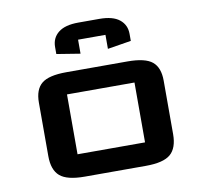

<svg xmlns="http://www.w3.org/2000/svg" viewBox="-68 -651 772 725"><g transform="rotate(-10 317.5 -288.5)"><path d="M460.4 -474.6V-501.5Q460.4 -536.1 434.8 -556.6Q409.2 -577.1 357.9 -577.1H277.3Q226.1 -577.1 200.4 -556.6Q174.8 -536.1 174.8 -501.5V-474.6L265.1 -460V-513.7H370.1V-460ZM446.8 -317.4H188V-87.9H446.8ZM556.6 -100.1Q556.6 -46.9 529.3 -23.4Q502 0 434.6 0H200.2Q132.8 0 105.5 -23.4Q78.1 -46.9 78.1 -100.1V-305.2Q78.1 -355.5 105.2 -377.9Q132.3 -400.4 200.2 -400.4H434.6Q502.4 -400.4 529.5 -377.9Q556.6 -355.5 556.6 -305.2Z"/></g></svg>

Font: Squarish Sans CT
Style: Regular
Weight: 400
Version: Version 0.9